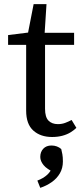

<svg xmlns="http://www.w3.org/2000/svg" viewBox="-20 -650 399 925"><path d="M153 -434V-492H337V-434ZM231 10Q175 10 140.5 -21Q106 -52 106 -117Q106 -135 106 -152.5Q106 -170 106 -193V-434H19V-481L147 -497L110 -466L142 -630H204L193 -458L197 -448V-126Q197 -86 213.5 -69Q230 -52 259 -52Q278 -52 294 -58Q310 -64 325 -72L348 -34Q337 -23 320 -12.5Q303 -2 280.5 4Q258 10 231 10ZM283 128Q283 160 268.5 185Q254 210 229 227.5Q204 245 174 255L160 220Q189 209 207.5 192Q226 175 231 154L242 181Q206 165 190 145.5Q174 126 174 106Q174 82 188.5 66.5Q203 51 228 51Q242 51 254 55.5Q266 60 275 68Q278 80 280.5 93.5Q283 107 283 128Z"/></svg>

Font: Source Serif 4
Style: Regular
Weight: 400
Designer: Frank Grießhammer
Foundry: Adobe Systems Incorporated
Version: Version 4.004;hotconv 1.0.116;makeotfexe 2.5.65601